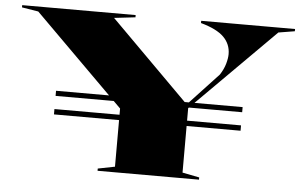

<svg xmlns="http://www.w3.org/2000/svg" viewBox="-50 -783 1356 858"><g transform="rotate(5 628.0 -354.0)"><path d="M200 -317V-340H1037V-317ZM200 -234V-258H1037V-234ZM416 0V-10L492 -25V-286L90 -686L16 -698V-708H525V-698L430 -687L777 -340H796L923 -476Q940 -502 947 -527Q954 -552 954 -570Q954 -615 922.5 -646.5Q891 -678 819 -698V-708H1240V-698L1167 -686L795 -314V-25L871 -10V0Z"/></g></svg>

Font: Kalnia Expanded Medium
Style: Regular
Weight: 500
Width: 7
Designer: Frida Medrano
Foundry: Frida Medrano
Version: Version 1.105